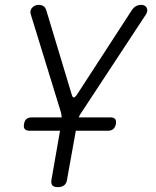

<svg xmlns="http://www.w3.org/2000/svg" viewBox="-20 -760 640 790"><path d="M218 10Q201 10 195 2Q189 -6 192 -22L227 -222H102Q88 -222 82 -229Q76 -236 79 -250Q81 -264 89 -270.5Q97 -277 111 -277H234Q233 -288 231 -297L106 -703Q104 -711 106 -717.5Q108 -724 113 -729Q118 -734 124.5 -737Q131 -740 138 -740Q150 -740 158.5 -735Q167 -730 171 -716L276 -368Q279 -359 283.5 -359Q288 -359 295 -368L521 -716Q530 -730 540 -735Q550 -740 562 -740Q569 -740 574.5 -737Q580 -734 583 -729Q586 -724 586 -717.5Q586 -711 582 -703L315 -297Q308 -288 304 -277H434Q448 -277 453.5 -270.5Q459 -264 457 -250Q454 -236 446 -229Q438 -222 424 -222H292L256 -22Q254 -6 244.5 2Q235 10 218 10Z"/></svg>

Font: Maple Mono NL ExtraLight
Style: Italic
Weight: 275
Italic angle: -10°
Monospace: yes
Designer: subframe7536
Version: Version 7.000